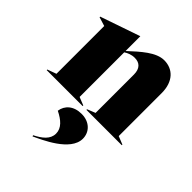

<svg xmlns="http://www.w3.org/2000/svg" viewBox="-236 -653 1114 1114"><g transform="rotate(45 321.0 -96.5)"><path d="M13 0H308V-5L258 -25V-391C274 -402 297 -412 324 -412C364 -412 389 -389 389 -340V-25L339 -5V0H629V-5L579 -25V-377C579 -474 525 -523 455 -523C389 -523 323 -462 258 -402V-523H257L13 -439V-434L68 -417V-25L13 -5ZM224 323 227 330C277 306 443 236 443 133C443 80 403 36 336 36C271 36 232 72 225 121C276 146 312 177 312 222C312 269 273 298 224 323Z"/></g></svg>

Font: Nyght Serif Dark
Style: Regular
Weight: 800
Designer: Maksym Kobuzan
Version: Version 0.410;Glyphs 3.1.2 (3151)